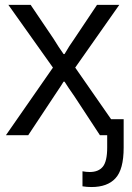

<svg xmlns="http://www.w3.org/2000/svg" viewBox="-20 -545 532 774"><path d="M3.9 0Q51.8 -68.4 193.4 -272.5Q148.4 -335.9 13.7 -525.4Q36.1 -525.4 103.5 -525.4Q126 -491.2 195.3 -389.6Q203.1 -377 216.8 -355.5Q230.5 -335 236.3 -327.1Q237.3 -327.1 240.2 -327.1Q246.1 -337.9 259.8 -359.4Q274.4 -380.9 280.3 -389.6Q310.5 -434.6 371.1 -525.4Q393.6 -525.4 460.9 -525.4Q416 -461.9 283.2 -272.5Q330.1 -204.1 472.7 0Q450.2 0 382.8 0Q357.4 -39.1 280.3 -156.2Q254.9 -192.4 240.2 -215.8Q239.3 -215.8 236.3 -215.8Q231.4 -207 197.3 -156.2Q163.1 -104.5 93.8 0Q71.3 0 3.9 0ZM312.5 145.5Q327.1 148.4 341.8 148.4Q377 148.4 394.5 127Q412.1 105.5 412.1 49.8Q412.1 11.7 412.1 -64.5Q428.7 -64.5 478.5 -64.5Q478.5 -36.1 478.5 49.8Q478.5 138.7 445.3 173.8Q413.1 209 348.6 209Q330.1 209 312.5 206.1Q312.5 185.5 312.5 145.5Z"/></svg>

Font: Gothic A1
Style: Regular
Weight: 400
Designer: HanYang I&C Co.,Ltd.
Version: Version 2.50